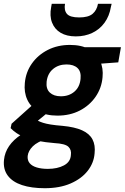

<svg xmlns="http://www.w3.org/2000/svg" viewBox="-52 -761 658 1013"><path d="M184 232Q114 232 64 215.5Q14 199 -11 165.5Q-36 132 -31 83Q-27 43 -4 9.5Q19 -24 59.5 -50.5Q100 -77 155 -96L197 -29Q145 -13 121 11Q97 35 94 62Q92 85 104.5 100Q117 115 142 122.5Q167 130 200 130Q251 130 285.5 111.5Q320 93 322 57Q326 30 309 13.5Q292 -3 236 -6Q187 -10 149 -17.5Q111 -25 82.5 -35.5Q54 -46 35 -59Q16 -72 4 -85L9 -108L135 -221L228 -190L78 -67L128 -137Q138 -129 149 -123.5Q160 -118 175.5 -113Q191 -108 215.5 -104Q240 -100 278 -97Q342 -91 381 -73.5Q420 -56 436 -25.5Q452 5 447 49Q443 99 410.5 140.5Q378 182 320.5 207Q263 232 184 232ZM251 -151Q191 -151 150.5 -173.5Q110 -196 92 -235Q74 -274 79 -323Q84 -380 116 -425.5Q148 -471 200 -497.5Q252 -524 317 -524Q378 -524 418 -501.5Q458 -479 476 -440Q494 -401 489 -353Q484 -296 452 -250Q420 -204 368.5 -177.5Q317 -151 251 -151ZM269 -253Q312 -253 340.5 -277.5Q369 -302 373 -345Q377 -383 357 -402Q337 -421 299 -421Q257 -421 228 -397Q199 -373 194 -330Q190 -292 211 -272.5Q232 -253 269 -253ZM384 -418 379 -512H586L572 -432ZM348 -569Q300 -569 268 -588Q236 -607 222.5 -642Q209 -677 218 -724L221 -741H291Q285 -707 301 -688Q317 -669 366 -669Q414 -669 436.5 -688Q459 -707 465 -741H537L533 -724Q525 -676 499.5 -641Q474 -606 435 -587.5Q396 -569 348 -569Z"/></svg>

Font: DM Sans 12pt
Style: Bold Italic
Weight: 700
Italic angle: -10°
Version: Version 4.004;gftools[0.9.30]